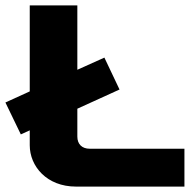

<svg xmlns="http://www.w3.org/2000/svg" viewBox="-25 -690 703 710"><path d="M-5 -311 52 -193 85 -208V-153C85 -75 148 0 256 0H657V-140H307C278 -140 261 -157 261 -185V-288L417 -359L361 -477L261 -432V-670H85V-352Z"/></svg>

Font: LT Wave Black
Style: Regular
Weight: 900
Designer: Daniel Lyons
Version: Version 2.5 (Glyphs App)